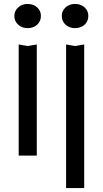

<svg xmlns="http://www.w3.org/2000/svg" viewBox="-20 -791 522 976"><path d="M75 -565 121 -557 167 -565V0H75ZM120 -648Q92 -648 72.5 -665.5Q53 -683 53 -710Q53 -736 72.5 -753.5Q92 -771 120 -771Q150 -771 169 -753.5Q188 -736 188 -710Q188 -683 169 -665.5Q150 -648 120 -648ZM316 -565 362 -557 408 -565V165H316ZM361 -648Q333 -648 313.5 -665.5Q294 -683 294 -710Q294 -736 313.5 -753.5Q333 -771 361 -771Q391 -771 410 -753.5Q429 -736 429 -710Q429 -683 410 -665.5Q391 -648 361 -648Z"/></svg>

Font: Unbounded Light
Style: Regular
Weight: 300
Designer: Luke Prowse, Jean-Baptiste Morizot, Fátima Lázaro, Florian Runge
Foundry: NaN
Version: Version 1.700